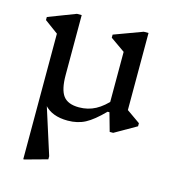

<svg xmlns="http://www.w3.org/2000/svg" viewBox="-108 -573 807 902"><g transform="rotate(15 295.5 -121.5)"><path d="M88 -196H113V-83L202 196V211L93 241H88ZM242 12Q165 12 126.5 -32.5Q88 -77 88 -166V-401L131 -338L22 -418V-433L155 -484H178V-193Q178 -122 200.5 -92Q223 -62 277 -62Q321 -62 357.5 -81.5Q394 -101 430 -143V-77H413Q364 -27 327 -7.5Q290 12 242 12ZM447 12 422 -77H413V-401L456 -338L342 -418V-433L480 -484H503V-81L462 -138L569 -63V-48L464 12Z"/></g></svg>

Font: Platypi Light Light
Style: Regular
Weight: 300
Version: Version 1.200